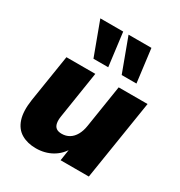

<svg xmlns="http://www.w3.org/2000/svg" viewBox="-180 -888 962 1025"><g transform="rotate(30 300.5 -375.5)"><path d="M189 11Q137 11 99.5 -11Q62 -33 46.5 -80Q31 -127 42 -201L88 -492H266L221 -204Q217 -179 220.5 -161Q224 -143 236 -134Q248 -125 270 -125Q296 -125 316.5 -137.5Q337 -150 350.5 -174Q364 -198 369 -231L410 -492H588L510 0H336L349 -86H357Q332 -39 288 -14Q244 11 189 11ZM391 -557 315 -762H456L482 -557ZM217 -557 141 -762H282L308 -557Z"/></g></svg>

Font: Nunito Sans 12pt ExtraLight 12pt Black
Style: Italic
Weight: 900
Italic angle: -9°
Version: Version 3.101;gftools[0.9.27]